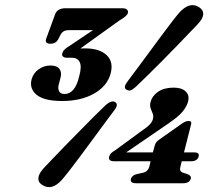

<svg xmlns="http://www.w3.org/2000/svg" viewBox="-20 -733 879 768"><path d="M599 -151Q603 -165.5 616 -174L707.5 -238.5Q717.5 -245 723 -247Q728.5 -249 734 -249Q749 -249 744 -234L716 -123.5H755.5Q779.5 -123.5 774.5 -106.5Q769 -88 744 -88H707L701.5 -65.5Q696.5 -48 711 -42.5L729 -37Q746.5 -30.5 743 -18Q737.5 0 712 0H524.5Q498.5 0 504 -18Q508 -32.5 529 -37L554 -42.5Q572 -47.5 577 -65.5L582.5 -88H436.5Q411.5 -88 417 -108Q418.5 -113.5 424.2 -119.8Q430 -126 443 -133.5L549.5 -211.5Q587 -236 591.5 -256.5Q595 -268.5 590.8 -278.5Q586.5 -288.5 582.5 -299.8Q578.5 -311 582.5 -326Q589 -350 612.8 -366.2Q636.5 -382.5 675 -382.5Q707 -382.5 723 -367Q739 -351.5 732 -325.5Q727 -307.5 711 -287.2Q695 -267 648.5 -235.5L485 -123.5H591.5ZM523.5 -386Q511 -374.5 503 -371.8Q495 -369 485.5 -374.5Q471.5 -383 490 -407Q505.5 -427.5 528.2 -458.2Q551 -489 576.5 -523.5Q602 -558 626 -590.5Q650 -623 669.5 -648.2Q689 -673.5 699 -684.5Q739.5 -727.5 776 -704.5Q812 -681 772 -637.5Q762 -627 740 -604Q718 -581 689.2 -551.2Q660.5 -521.5 629.8 -490.5Q599 -459.5 571 -432Q543 -404.5 523.5 -386ZM402.5 -312.5Q426 -333.5 441 -324.5Q455.5 -314.5 436.5 -291Q421 -270.5 398.5 -240Q376 -209.5 350.5 -174.8Q325 -140 300.5 -107.2Q276 -74.5 256.5 -49.2Q237 -24 226.5 -12.5Q186.5 31 149.5 7Q132 -3.5 133.5 -21Q135 -38.5 154 -59.5Q164.5 -70.5 186.8 -94Q209 -117.5 238 -147.2Q267 -177 297.8 -208.2Q328.5 -239.5 356 -267Q383.5 -294.5 402.5 -312.5ZM422.5 -439Q409 -388.5 356.5 -358.8Q304 -329 229 -329Q156 -329 126.2 -354Q96.5 -379 106.5 -416Q113 -440 134.2 -455.5Q155.5 -471 181.5 -471Q207.5 -471 217.8 -457.2Q228 -443.5 222 -421.5L214.5 -393Q211 -377.5 216.8 -367.2Q222.5 -357 239 -357Q258 -357 273 -373.8Q288 -390.5 297 -428.5Q307.5 -467 298.8 -484.5Q290 -502 268.5 -502H248Q237.5 -502 232 -506.8Q226.5 -511.5 229.5 -520.5Q233 -534 251.5 -545L352 -612.5H255Q232.5 -612.5 223 -595.5L212.5 -575Q202.5 -558 182.5 -558Q157 -558 165 -579L200.5 -676Q209.5 -700 241.5 -700H469.5Q482.5 -700 488.2 -694.2Q494 -688.5 491 -679.5Q487.5 -668.5 457.5 -651L301.5 -539Q310.5 -539.5 320 -539.5Q378 -539.5 406.5 -512.5Q435 -485.5 422.5 -439Z"/></svg>

Font: Fraunces 9pt
Style: Bold Italic
Weight: 700
Italic angle: -16°
Version: Version 1.000;[b76b70a41]